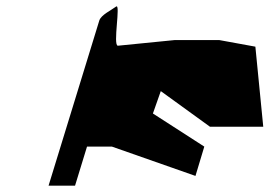

<svg xmlns="http://www.w3.org/2000/svg" viewBox="-20 -777 855 609"><path d="M134 -188H218L256 -312H335L600 -219L628 -312L465 -417L490 -488L646 -375H815L790 -629L675 -650H535L354 -632C337 -632 364 -769 348 -756C332 -744 301 -730 295 -712Z"/></svg>

Font: bitstorm
Style: suextobl
Weight: 400
Version: Version 0.2